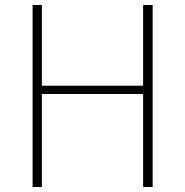

<svg xmlns="http://www.w3.org/2000/svg" viewBox="-20 -746 738 766"><path d="M110 -726H147V-404H551V-726H589V0H551V-371H147V0H110Z"/></svg>

Font: Merged Yaku Han JP Thin
Style: Regular
Weight: 250
Designer: Ryoko NISHIZUKA 西塚涼子 (kana, bopomofo & ideographs); Paul D. Hunt (Latin, Greek & Cyrillic); Sandoll Communications 산돌커뮤니
Foundry: Adobe
Version: Version 2.004